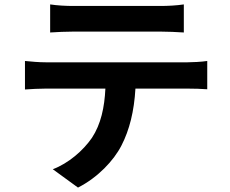

<svg xmlns="http://www.w3.org/2000/svg" viewBox="-20 -786 1040 869"><path d="M812 -766C778 -761 740 -759 706 -759H312C279 -759 240 -761 207 -766V-639C238 -641 278 -643 313 -643H706C741 -643 778 -641 812 -639V-766ZM530 -128C566 -198 587 -282 593 -385H829C857 -385 893 -384 918 -382V-510C892 -506 850 -504 829 -504H187C156 -504 123 -507 93 -510V-381C121 -383 157 -385 187 -385H457C453 -301 437 -224 396 -162C356 -104 290 -47 219 -20L333 63C422 18 495 -59 530 -128Z"/></svg>

Font: Glow Sans TC Normal
Style: Bold
Weight: 700
Designer: Ryoko NISHIZUKA (kana, bopomofo & ideographs); Paul D. Hunt (Latin, Greek & Cyrillic); Sandoll Communications, Soo-young
Version: Version 0.93